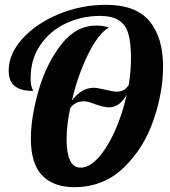

<svg xmlns="http://www.w3.org/2000/svg" viewBox="-20 -770 705 796"><path d="M656 -494Q656 -387 616 -271Q576 -155 492.5 -74.5Q409 6 287 6Q203 6 155.5 -42Q108 -90 108 -195Q108 -284 140 -395Q172 -506 233.5 -585Q295 -664 379 -664Q409 -664 431 -656Q386 -629 344 -542.5Q302 -456 278 -353Q318 -406 368 -406Q385 -406 417 -398Q449 -390 465 -390Q498 -390 514 -419Q523 -475 523 -529Q523 -591 512.5 -628.5Q502 -666 474 -685Q446 -704 395 -704Q318 -704 252 -672.5Q186 -641 146.5 -582.5Q107 -524 107 -447Q107 -420 112 -407.5Q117 -395 117 -393Q67 -393 41.5 -413Q16 -433 16 -477Q16 -546 72.5 -609Q129 -672 222.5 -711Q316 -750 419 -750Q544 -750 600 -682Q656 -614 656 -494ZM505 -377Q476 -325 431 -325Q410 -325 372 -339Q343 -350 329 -350Q311 -350 297.5 -344Q284 -338 271 -322Q256 -252 256 -191Q256 -137 270 -106Q284 -75 314 -75Q351 -75 388.5 -117Q426 -159 457 -228.5Q488 -298 505 -377Z"/></svg>

Font: Lobster
Style: Regular
Weight: 400
Designer: Impallari Type
Foundry: Impallari Type
Version: Version 2.100